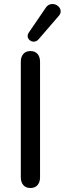

<svg xmlns="http://www.w3.org/2000/svg" viewBox="-20 -932 323 959"><path d="M84 -46V-624Q84 -648 96.5 -662.5Q109 -677 132 -677Q155 -677 167.5 -662.5Q180 -648 180 -624V-46Q180 -22 167.5 -7.5Q155 7 132 7Q109 7 96.5 -7.5Q84 -22 84 -46ZM148 -724Q136 -724 127 -732.5Q118 -741 118 -752Q118 -760 123 -768L209 -894Q221 -912 242 -912Q258 -912 270.5 -901Q283 -890 283 -875Q283 -863 273 -852L172 -735Q162 -724 148 -724Z"/></svg>

Font: SN Pro
Style: Regular
Weight: 400
Designer: Tobias Whetton
Foundry: Supernotes
Version: Version 1.003